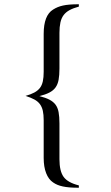

<svg xmlns="http://www.w3.org/2000/svg" viewBox="-20 -700 520 901"><path d="M350 181Q325 181 307 179.5Q289 178 275 175Q261 172 250 167.5Q239 163 229 156Q208 142 196.5 112.5Q185 83 185 41V-136Q185 -162 181 -180Q177 -198 167.5 -211Q158 -224 141.5 -233Q125 -242 100 -250Q125 -257 141.5 -266Q158 -275 167.5 -287.5Q177 -300 181 -318.5Q185 -337 185 -363V-541Q185 -628 229 -655Q240 -662 251 -666.5Q262 -671 275.5 -674Q289 -677 307 -678.5Q325 -680 350 -680V-669Q324 -662 306.5 -652.5Q289 -643 278.5 -629Q268 -615 263.5 -594.5Q259 -574 259 -546V-378Q259 -347 255 -325.5Q251 -304 240.5 -289.5Q230 -275 211.5 -265.5Q193 -256 165 -249Q193 -242 211.5 -232.5Q230 -223 240.5 -209Q251 -195 255 -173.5Q259 -152 259 -121V47Q259 103 278.5 130Q298 157 350 170Z"/></svg>

Font: Klingon pIqaD HaSta
Style: Regular
Weight: 400
Width: 0
Designer: Mike Neff (qa'vaj)
Foundry: Mike Neff and Michael Everson
Version: Version 2.003